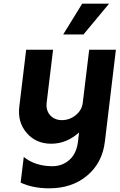

<svg xmlns="http://www.w3.org/2000/svg" viewBox="-20 -770 649 1042"><path d="M572 -750 433 -583H323L426 -750ZM609 -500 549 0Q535 114 453 183Q371 252 247 252Q158 252 92 221L109 82Q172 132 264 132Q318 132 356.5 98Q395 64 403 0L409 -51Q341 10 258 10Q175 10 124.5 -49Q74 -108 85 -193L122 -500H268L233 -211Q230 -185 239.5 -164Q249 -143 269 -130.5Q289 -118 315 -118Q358 -118 391 -145Q424 -172 429 -211L464 -500Z"/></svg>

Font: Orkney
Style: BoldItalic
Weight: 700
Designer: Samuel Oakes and Alfredo Marco Pradil
Foundry: Alfredo Marco Pradil
Version: 1.0; ttfautohint (v1.5)